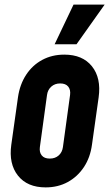

<svg xmlns="http://www.w3.org/2000/svg" viewBox="-20 -800 477 833"><path d="M178 13Q98.5 13 58 -38Q17.5 -89 29 -172L58 -378Q66 -433.5 93.2 -475.2Q120.5 -517 163 -540Q205.5 -563 259 -563Q338.5 -563 379 -512.2Q419.5 -461.5 408 -378L379 -172Q371.5 -116.5 344 -75Q316.5 -33.5 274 -10.2Q231.5 13 178 13ZM196 -112Q219.5 -112 234.8 -125.8Q250 -139.5 253 -162L284 -388Q287 -410.5 276 -424.2Q265 -438 241 -438Q218 -438 202.5 -424.2Q187 -410.5 184 -388L153 -162Q150 -139.5 161 -125.8Q172 -112 196 -112ZM217 -608 299 -780H434L312 -608Z"/></svg>

Font: Mohave Light
Style: Bold Italic
Weight: 700
Italic angle: -8°
Version: Version 2.003